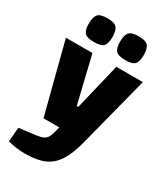

<svg xmlns="http://www.w3.org/2000/svg" viewBox="-216 -805 938 1078"><g transform="rotate(30 253.0 -266.0)"><path d="M120.9 -45.2 3.7 -500H175.7L248.1 -198.6H258.1L330.6 -500H502.5L385.4 -45.2ZM129.5 178.8Q100.6 178.8 70.7 174.7Q40.7 170.5 17.4 164L25.2 71.5L133 57.9Q163.4 53.7 179.2 45.7Q195 37.7 203.7 19.9Q212.4 2 219.6 -30.4L223.2 -45.2H385.4Q364.6 38.6 333.3 87.8Q302 137 253.5 157.9Q205 178.8 129.5 178.8ZM355.2 -557.5Q307.6 -557.5 292.7 -574.9Q277.9 -592.2 277.9 -633.5Q277.9 -674.6 292.7 -693Q307.6 -711.3 355.2 -711.3Q401.4 -711.3 416.3 -693Q431.1 -674.6 431.1 -633.5Q431.1 -592.2 416.3 -574.9Q401.4 -557.5 355.2 -557.5ZM152.5 -557.5Q104.8 -557.5 90 -574.9Q75.2 -592.2 75.2 -633.5Q75.2 -674.6 90 -693Q104.8 -711.3 152.5 -711.3Q198.7 -711.3 213.5 -693Q228.3 -674.6 228.3 -633.5Q228.3 -592.2 213.5 -574.9Q198.7 -557.5 152.5 -557.5Z"/></g></svg>

Font: Changa
Style: Regular
Weight: 400
Designer: Eduardo Rodriguez Tunni
Foundry: Eduardo Rodriguez Tunni
Version: Version 3.003